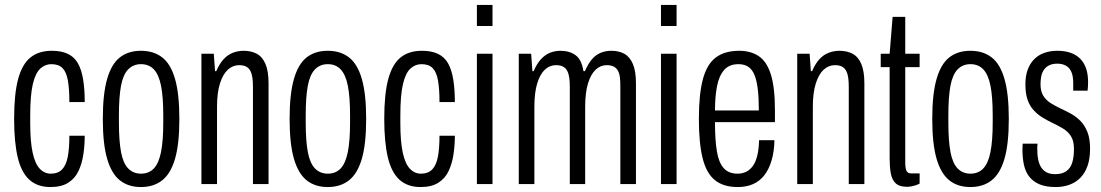

<svg xmlns="http://www.w3.org/2000/svg" viewBox="-20 -743 4445 775"><path d="M184 12Q131 12 98.5 -17.5Q66 -47 51.5 -108Q37 -169 37 -263Q37 -365 53.5 -425Q70 -485 103.5 -511.5Q137 -538 189 -538Q228 -538 254 -525.5Q280 -513 294.5 -487.5Q309 -462 315.5 -422.5Q322 -383 322 -331H260Q260 -384 254 -418Q248 -452 232.5 -468Q217 -484 187 -484Q162 -484 142.5 -466Q123 -448 112.5 -403.5Q102 -359 102 -277V-245Q102 -173 111.5 -128Q121 -83 140 -62.5Q159 -42 185 -42Q214 -42 230.5 -59Q247 -76 253.5 -110Q260 -144 260 -195H322Q322 -157 316.5 -120Q311 -83 297 -53Q283 -23 255.5 -5.5Q228 12 184 12Z M549 12Q498 12 464 -15Q430 -42 412.5 -102Q395 -162 395 -263Q395 -364 412.5 -424.5Q430 -485 464 -511.5Q498 -538 549 -538Q600 -538 634.5 -511.5Q669 -485 686.5 -424.5Q704 -364 704 -263Q704 -162 686.5 -102Q669 -42 634.5 -15Q600 12 549 12ZM549 -42Q581 -42 601 -63Q621 -84 630 -129.5Q639 -175 639 -249V-277Q639 -352 630 -397Q621 -442 601 -463Q581 -484 549 -484Q518 -484 497.5 -463Q477 -442 468.5 -397Q460 -352 460 -277V-249Q460 -175 468.5 -129.5Q477 -84 497.5 -63Q518 -42 549 -42Z M793 0V-526H843L848 -456H853Q866 -486 882.5 -504Q899 -522 920 -530Q941 -538 963 -538Q994 -538 1016.5 -526Q1039 -514 1051.5 -485Q1064 -456 1064 -407V0H1001V-393Q1001 -412 999 -428Q997 -444 991 -456Q985 -468 974 -474Q963 -480 945 -480Q920 -480 900 -462Q880 -444 868 -406.5Q856 -369 856 -312V0Z M1303 12Q1252 12 1218 -15Q1184 -42 1166.5 -102Q1149 -162 1149 -263Q1149 -364 1166.5 -424.5Q1184 -485 1218 -511.5Q1252 -538 1303 -538Q1354 -538 1388.5 -511.5Q1423 -485 1440.5 -424.5Q1458 -364 1458 -263Q1458 -162 1440.5 -102Q1423 -42 1388.5 -15Q1354 12 1303 12ZM1303 -42Q1335 -42 1355 -63Q1375 -84 1384 -129.5Q1393 -175 1393 -249V-277Q1393 -352 1384 -397Q1375 -442 1355 -463Q1335 -484 1303 -484Q1272 -484 1251.5 -463Q1231 -442 1222.5 -397Q1214 -352 1214 -277V-249Q1214 -175 1222.5 -129.5Q1231 -84 1251.5 -63Q1272 -42 1303 -42Z M1678 12Q1625 12 1592.5 -17.5Q1560 -47 1545.5 -108Q1531 -169 1531 -263Q1531 -365 1547.5 -425Q1564 -485 1597.5 -511.5Q1631 -538 1683 -538Q1722 -538 1748 -525.5Q1774 -513 1788.5 -487.5Q1803 -462 1809.5 -422.5Q1816 -383 1816 -331H1754Q1754 -384 1748 -418Q1742 -452 1726.5 -468Q1711 -484 1681 -484Q1656 -484 1636.5 -466Q1617 -448 1606.5 -403.5Q1596 -359 1596 -277V-245Q1596 -173 1605.5 -128Q1615 -83 1634 -62.5Q1653 -42 1679 -42Q1708 -42 1724.5 -59Q1741 -76 1747.5 -110Q1754 -144 1754 -195H1816Q1816 -157 1810.5 -120Q1805 -83 1791 -53Q1777 -23 1749.5 -5.5Q1722 12 1678 12Z M1905 -638V-723H1968V-638ZM1905 0V-526H1968V0Z M2074 0V-526H2124L2129 -456H2134Q2147 -486 2163.5 -504Q2180 -522 2200 -530Q2220 -538 2242 -538Q2279 -538 2303.5 -520Q2328 -502 2335 -456H2341Q2354 -486 2369.5 -504Q2385 -522 2405 -530Q2425 -538 2447 -538Q2478 -538 2500 -526Q2522 -514 2534.5 -485Q2547 -456 2547 -407V0H2484V-393Q2484 -412 2482.5 -428Q2481 -444 2475 -456Q2469 -468 2458 -474Q2447 -480 2429 -480Q2404 -480 2384.5 -462Q2365 -444 2353.5 -406.5Q2342 -369 2342 -312V0H2280V-393Q2280 -412 2278 -428Q2276 -444 2270 -456Q2264 -468 2253 -474Q2242 -480 2224 -480Q2199 -480 2179.5 -462Q2160 -444 2148.5 -406.5Q2137 -369 2137 -312V0Z M2648 -638V-723H2711V-638ZM2648 0V-526H2711V0Z M2958 12Q2900 12 2865.5 -16Q2831 -44 2816 -105Q2801 -166 2801 -263Q2801 -364 2817.5 -424.5Q2834 -485 2870 -511.5Q2906 -538 2964 -538Q3010 -538 3042.5 -516.5Q3075 -495 3091.5 -442.5Q3108 -390 3108 -298V-250H2866Q2866 -179 2873.5 -133Q2881 -87 2901 -64.5Q2921 -42 2957 -42Q2976 -42 2991.5 -49.5Q3007 -57 3018.5 -72.5Q3030 -88 3036.5 -114Q3043 -140 3044 -177H3106Q3105 -131 3094.5 -95.5Q3084 -60 3065.5 -36Q3047 -12 3020 0Q2993 12 2958 12ZM2866 -297H3043Q3043 -346 3039 -381Q3035 -416 3026 -439Q3017 -462 3001 -473Q2985 -484 2961 -484Q2923 -484 2902.5 -460Q2882 -436 2874 -394Q2866 -352 2866 -297Z M3198 0V-526H3248L3253 -456H3258Q3271 -486 3287.5 -504Q3304 -522 3325 -530Q3346 -538 3368 -538Q3399 -538 3421.5 -526Q3444 -514 3456.5 -485Q3469 -456 3469 -407V0H3406V-393Q3406 -412 3404 -428Q3402 -444 3396 -456Q3390 -468 3379 -474Q3368 -480 3350 -480Q3325 -480 3305 -462Q3285 -444 3273 -406.5Q3261 -369 3261 -312V0Z M3641 11Q3610 11 3595 -3.5Q3580 -18 3575.5 -44Q3571 -70 3571 -103V-472H3535V-526H3571L3583 -675H3634V-526H3692V-472H3634V-88Q3634 -64 3639 -53.5Q3644 -43 3658 -43H3692V-2Q3685 2 3675.5 5Q3666 8 3657.5 9.5Q3649 11 3641 11Z M3897 12Q3846 12 3812 -15Q3778 -42 3760.5 -102Q3743 -162 3743 -263Q3743 -364 3760.5 -424.5Q3778 -485 3812 -511.5Q3846 -538 3897 -538Q3948 -538 3982.5 -511.5Q4017 -485 4034.5 -424.5Q4052 -364 4052 -263Q4052 -162 4034.5 -102Q4017 -42 3982.5 -15Q3948 12 3897 12ZM3897 -42Q3929 -42 3949 -63Q3969 -84 3978 -129.5Q3987 -175 3987 -249V-277Q3987 -352 3978 -397Q3969 -442 3949 -463Q3929 -484 3897 -484Q3866 -484 3845.5 -463Q3825 -442 3816.5 -397Q3808 -352 3808 -277V-249Q3808 -175 3816.5 -129.5Q3825 -84 3845.5 -63Q3866 -42 3897 -42Z M4241 12Q4202 12 4176 1Q4150 -10 4134.5 -30Q4119 -50 4113 -78Q4107 -106 4107 -140Q4107 -146 4107.5 -152Q4108 -158 4108 -163H4168Q4167 -157 4167 -151Q4167 -145 4167 -139Q4167 -108 4174 -86Q4181 -64 4197 -52Q4213 -40 4238 -40Q4267 -40 4284 -52Q4301 -64 4308 -86.5Q4315 -109 4315 -142Q4315 -174 4303 -193Q4291 -212 4271 -224Q4251 -236 4228 -247Q4207 -257 4187.5 -269Q4168 -281 4152 -298.5Q4136 -316 4127.5 -341Q4119 -366 4119 -403Q4119 -436 4128 -461Q4137 -486 4154 -503.5Q4171 -521 4195 -529.5Q4219 -538 4248 -538Q4279 -538 4302.5 -529.5Q4326 -521 4341.5 -504.5Q4357 -488 4364.5 -465Q4372 -442 4372 -411Q4372 -404 4371.5 -394.5Q4371 -385 4370 -377H4312V-408Q4312 -437 4304 -454Q4296 -471 4281.5 -478.5Q4267 -486 4248 -486Q4228 -486 4215 -479.5Q4202 -473 4194 -461.5Q4186 -450 4183 -435Q4180 -420 4180 -403Q4180 -374 4191.5 -356Q4203 -338 4221.5 -326.5Q4240 -315 4261 -305Q4281 -296 4302 -284.5Q4323 -273 4340.5 -255.5Q4358 -238 4369 -211Q4380 -184 4380 -143Q4380 -103 4370 -74Q4360 -45 4341.5 -26Q4323 -7 4297.5 2.5Q4272 12 4241 12Z"/></svg>

Font: Archivo ExtraCondensed Light
Style: Regular
Weight: 300
Width: 2
Designer: Hector Gatti
Foundry: Omnibus-Type
Version: Version 2.001